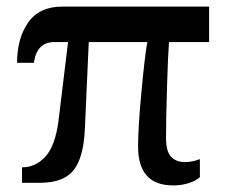

<svg xmlns="http://www.w3.org/2000/svg" viewBox="-20 -556 690 584"><path d="M400 -110Q400 -167 410 -274.5Q420 -382 428 -428H250L238 -161Q234 -76 203.5 -38Q173 0 102 0H47V-47Q88 -47 118 -79.5Q148 -112 158 -189L187 -428H145Q92 -428 83 -365H32Q32 -440 66 -488Q100 -536 170 -536H616V-428H494Q491 -391 488 -291.5Q485 -192 485 -137Q485 -95 500.5 -79Q516 -63 542 -63Q565 -63 588 -72V-17Q576 -6 554 1Q532 8 507 8Q400 8 400 -110Z"/></svg>

Font: Noto Serif SemiBold
Style: Regular
Weight: 600
Designer: Monotype Design Team
Foundry: Monotype Imaging Inc.
Version: Version 1.001